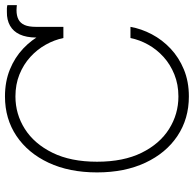

<svg xmlns="http://www.w3.org/2000/svg" viewBox="-24 -754 787 780"><g transform="rotate(-90 370.0 -363.5)"><path d="M651.4 -500H607.9V-610.8Q608.4 -650.9 620.6 -677.2Q632.8 -703.6 656.2 -716.8Q679.7 -730 711.9 -729.5Q719.7 -730 727.1 -729.5Q734.4 -729 739.7 -727.5V-689Q735.8 -689.5 730.5 -689.9Q725.1 -690.4 719.2 -690.4Q696.8 -690.4 681.6 -682.6Q666.5 -674.8 658.9 -657.7Q651.4 -640.6 651.4 -610.8ZM368.7 9.8Q277.8 9.8 208.3 -36.6Q138.7 -83 99.4 -167Q60.1 -251 60.1 -363.3Q60.1 -476.1 99.4 -560.1Q138.7 -644 208.3 -690.7Q277.8 -737.3 368.7 -737.3Q429.2 -737.3 478.3 -717.3Q527.3 -697.3 563.2 -663.3Q599.1 -629.4 621.3 -586.9Q643.6 -544.4 651.4 -500H606Q598.6 -536.6 579.1 -571.5Q559.6 -606.4 529.1 -634.3Q498.5 -662.1 458 -678.5Q417.5 -694.8 368.7 -694.8Q296.9 -694.8 236.6 -656.5Q176.3 -618.2 139.9 -544.2Q103.5 -470.2 103.5 -363.3Q103.5 -255.9 139.9 -182.1Q176.3 -108.4 236.6 -70.6Q296.9 -32.7 368.7 -32.7Q417.5 -32.7 458 -49.1Q498.5 -65.4 529.1 -93Q559.6 -120.6 579.1 -155.5Q598.6 -190.4 606 -227.5H651.4Q643.6 -183.1 621.3 -140.9Q599.1 -98.6 563.2 -64.7Q527.3 -30.8 478.3 -10.5Q429.2 9.8 368.7 9.8Z"/></g></svg>

Font: Inter Tight ExtraLight
Style: Regular
Weight: 250
Designer: Rasmus Andersson
Foundry: rsms
Version: Version 3.004